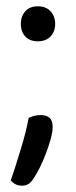

<svg xmlns="http://www.w3.org/2000/svg" viewBox="-20 -468 242 609"><path d="M100 -448Q126 -448 140.5 -432Q155 -416 155 -392Q155 -368 140.5 -352.5Q126 -337 100 -337Q74 -337 60 -352.5Q46 -368 46 -392Q46 -416 60 -432Q74 -448 100 -448ZM50 121Q28 121 14 104Q21 85 29 59.5Q37 34 45.5 6.5Q54 -21 60.5 -47Q67 -73 71 -94Q79 -98 88.5 -100.5Q98 -103 109 -103Q127 -103 137 -94.5Q147 -86 147 -66Q147 -49 140.5 -26Q134 -3 125 20.5Q116 44 106 64Q96 84 89 94Q81 108 72 114.5Q63 121 50 121Z"/></svg>

Font: Baloo 2 Latin
Style: Regular
Weight: 400
Designer: Sarang Kulkarni and Ek Type
Foundry: Ek Type
Version: Version 1.001